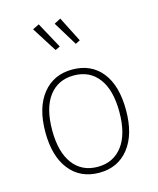

<svg xmlns="http://www.w3.org/2000/svg" viewBox="-119 -879 800 973"><g transform="rotate(-15 281.0 -393.0)"><path d="M178 -796 252 -660 227 -648 144 -779ZM291 -796 358 -664 334 -652 257 -778ZM282 -531Q381 -531 437 -461Q493 -391 493 -262Q493 -134 436 -62Q379 10 281 10Q182 10 125.5 -61.5Q69 -133 69 -259Q69 -387 126.5 -459Q184 -531 282 -531ZM105 -259Q105 -145 151.5 -83Q198 -21 281 -21Q363 -21 410.5 -83Q458 -145 458 -262Q458 -377 411.5 -438.5Q365 -500 282 -500Q199 -500 152 -438Q105 -376 105 -259Z"/></g></svg>

Font: Fira Sans UltraLight
Style: Regular
Weight: 200
Designer: Carrois Corporate & Edenspiekermann AG
Foundry: Carrois Corporate GbR & Edenspiekermann AG
Version: Version 4.106;PS 004.106;hotconv 1.0.70;makeotf.lib2.5.58329